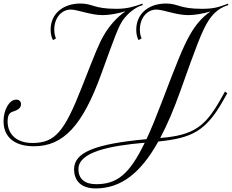

<svg xmlns="http://www.w3.org/2000/svg" viewBox="-20 -806 1307 1083"><path d="M784.2 -785.6C730.5 -767.1 696.8 -756.3 635.7 -756.3C507.8 -756.3 503.9 -786.1 433.6 -786.1C337.9 -786.1 265.6 -730.5 265.6 -638.7C265.6 -614.3 271 -594.7 278.8 -579.6L295.9 -589.4C289.6 -602.5 286.1 -619.1 286.1 -639.2C286.1 -706.5 328.6 -752 378.4 -752C418.9 -752 490.2 -720.7 559.1 -720.7C595.2 -720.7 644.5 -729 688.5 -742.7C639.6 -709.5 598.1 -661.6 568.4 -611.8C539.6 -564 519.5 -512.7 440.9 -312.5C342.8 -62.5 290.5 0.5 162.6 0.5C75.7 0.5 22.9 -46.9 22.9 -120.6C22.9 -149.4 29.8 -168.9 50.8 -175.8C71.3 -182.6 98.6 -191.9 98.6 -217.8C98.6 -234.4 87.9 -244.1 71.3 -244.1C33.7 -244.1 0 -188.5 0 -122.6C0 -34.7 59.1 19 171.9 19C338.9 19 446.3 -100.1 550.3 -386.2C630.9 -608.9 648.9 -657.2 672.9 -691.9C697.8 -727.5 741.2 -765.1 784.2 -776.9ZM999 -297.4C1085 -539.1 1118.7 -632.3 1157.2 -691.4C1191.9 -744.1 1229 -765.1 1267.1 -776.9V-785.6C1212.4 -765.1 1185.1 -756.3 1118.7 -756.3C990.7 -756.3 986.8 -786.1 916.5 -786.1C820.3 -786.1 748.5 -730.5 748.5 -637.7C748.5 -614.3 753.4 -594.7 761.7 -579.6L778.8 -589.4C772.5 -602.5 769 -619.1 769 -639.6C769 -706.5 811.5 -752 861.3 -752C901.9 -752 972.7 -720.7 1042 -720.7C1077.1 -720.7 1124.5 -728.5 1167.5 -741.2C1119.1 -709 1082.5 -664.1 1051.8 -610.4C1012.2 -541 978 -454.1 890.1 -223.6C859.4 -143.1 832.5 -76.7 806.2 -21C513.7 5.9 397.9 54.2 397.9 148.4C397.9 217.8 441.9 256.8 519.5 256.8C662.6 256.8 773.4 170.4 873 -7.8C1057.6 -26.9 1139.2 -63 1236.8 -235.4L1262.2 -280.3L1249 -289.6L1223.6 -244.6C1138.2 -93.8 1074.2 -42.5 883.8 -27.8C923.8 -102.5 961.4 -191.9 999 -297.4ZM522.5 232.9C460.4 232.9 422.4 205.1 422.4 147.9C422.4 51.8 595.2 16.6 796.4 -1C709 180.7 637.2 232.9 522.5 232.9Z"/></svg>

Font: Petit Formal Script
Style: Regular
Weight: 400
Designer: Pablo Impallari, Brenda Gallo, Rodrigo Fuenzalida
Foundry: Pablo Impallari, Brenda Gallo, Rodrigo Fuenzalida
Version: Version 1.001